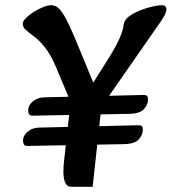

<svg xmlns="http://www.w3.org/2000/svg" viewBox="-20 -714 663 742"><path d="M278 -261 195 -458Q175 -505 152 -533Q129 -561 110 -574Q85 -593 76.5 -601.5Q68 -610 68 -623Q68 -632 80 -644Q92 -656 110 -667.5Q128 -679 146.5 -686.5Q165 -694 178 -694Q197 -694 212.5 -676Q228 -658 247 -617.5Q266 -577 293 -510L354 -362L306 -340L403 -494Q429 -536 442.5 -567Q456 -598 458 -619Q460 -637 478.5 -650.5Q497 -664 522 -674Q547 -684 570 -689Q593 -694 605 -694Q623 -694 623 -678Q623 -668 615 -653Q607 -638 593 -619L344 -261ZM257 8Q239 8 232 -8Q225 -24 225 -51Q225 -71 228 -96L255 -339L374 -321L338 8ZM87 -150Q75 -150 72 -156Q69 -162 69 -172Q69 -182 76 -193Q83 -204 98 -212.5Q113 -221 137 -221L514 -230Q526 -230 529 -225.5Q532 -221 532 -213Q532 -193 516.5 -175.5Q501 -158 460 -157ZM107 -267Q95 -267 92 -273Q89 -279 89 -289Q89 -299 96 -310Q103 -321 118 -329.5Q133 -338 157 -338L534 -347Q546 -347 549 -342.5Q552 -338 552 -330Q552 -310 536.5 -292.5Q521 -275 480 -274Z"/></svg>

Font: Alkatra
Style: Regular
Weight: 400
Designer: Suman Bhandary
Version: Version 1.100;gftools[0.9.22]